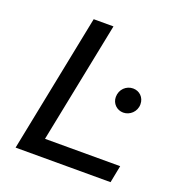

<svg xmlns="http://www.w3.org/2000/svg" viewBox="-127 -806 849 912"><g transform="rotate(20 297.0 -350.0)"><path d="M52 0H532L549 -87H169L292 -700H192ZM475 -331C508 -331 539 -358 539 -396C539 -431 513 -455 481 -455C447 -455 417 -428 417 -389C417 -356 443 -331 475 -331Z"/></g></svg>

Font: AWKNG-Font Medium
Style: Italic
Weight: 500
Italic angle: -11.3°
Designer: Awakening Church
Foundry: Awakening Church
Version: Version 1.700;PS 001.700;hotconv 1.0.88;makeotf.lib2.5.64775